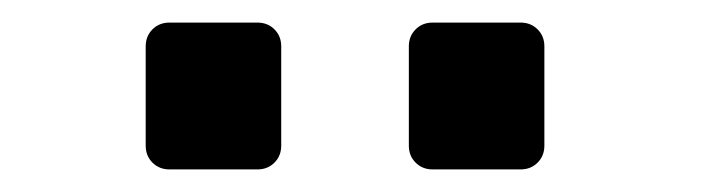

<svg xmlns="http://www.w3.org/2000/svg" viewBox="-20 -786 625 170"><path d="M109 -657V-745Q109 -754 115 -760Q121 -766 130 -766H208Q217 -766 223 -760Q229 -754 229 -745V-657Q229 -648 223 -642Q217 -636 208 -636H130Q121 -636 115 -642Q109 -648 109 -657ZM342 -657V-745Q342 -754 348 -760Q354 -766 363 -766H441Q450 -766 456 -760Q462 -754 462 -745V-657Q462 -648 456 -642Q450 -636 441 -636H363Q354 -636 348 -642Q342 -648 342 -657Z"/></svg>

Font: Miriam Libre
Style: Bold
Weight: 700
Designer: Michal Sahar
Foundry: Hagilda
Version: Version 1.001